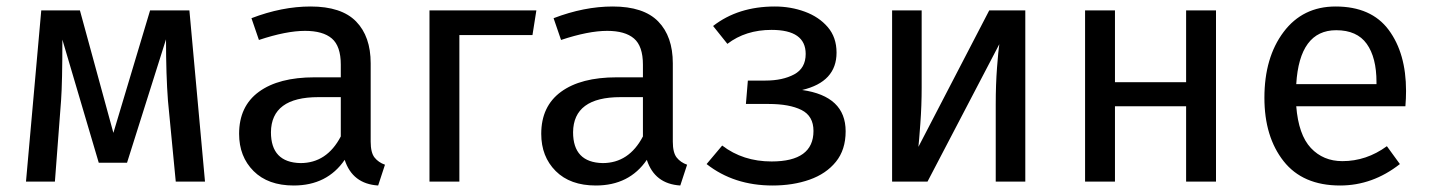

<svg xmlns="http://www.w3.org/2000/svg" viewBox="-20 -559 4399 591"><path d="M611 0H521L497 -249Q491 -328 491 -438L371 -58H284L172 -437Q172 -305 168 -250L149 0H60L107 -527H226L329 -150L442 -527H563Z M1144 12Q1065 7 1041 -67Q987 12 884 12Q805 12 760.5 -32.5Q716 -77 716 -147Q716 -232 777 -276.5Q838 -321 948 -321H1029V-360Q1029 -417 1001.5 -440.5Q974 -464 919 -464Q861 -464 777 -436L754 -503Q848 -539 936 -539Q1031 -539 1076 -493Q1121 -447 1121 -364V-123Q1121 -89 1133 -74Q1145 -59 1165 -52ZM905 -57Q986 -57 1029 -139V-260H960Q815 -260 814 -152Q814 -59 905 -57Z M1394 0H1302V-527H1631L1619 -451H1394Z M2074 12Q1995 7 1971 -67Q1917 12 1814 12Q1735 12 1690.5 -32.5Q1646 -77 1646 -147Q1646 -232 1707 -276.5Q1768 -321 1878 -321H1959V-360Q1959 -417 1931.5 -440.5Q1904 -464 1849 -464Q1791 -464 1707 -436L1684 -503Q1778 -539 1866 -539Q1961 -539 2006 -493Q2051 -447 2051 -364V-123Q2051 -89 2063 -74Q2075 -59 2095 -52ZM1835 -57Q1916 -57 1959 -139V-260H1890Q1745 -260 1744 -152Q1744 -59 1835 -57Z M2358 12Q2239 12 2155 -54L2203 -111Q2267 -62 2355 -62Q2484 -62 2484 -156Q2484 -202 2447 -220.5Q2410 -239 2346 -239H2276L2282 -311H2336Q2389 -311 2424.5 -330Q2460 -349 2460 -393Q2460 -467 2355 -467Q2275 -467 2219 -424L2175 -479Q2252 -539 2365 -539Q2414 -539 2457.5 -523Q2501 -507 2528 -475.5Q2555 -444 2555 -397Q2555 -307 2449 -282Q2583 -263 2583 -155Q2583 -98 2553 -61Q2523 -24 2472 -6Q2421 12 2358 12Z M3136 0H3045V-238Q3045 -299 3049 -351.5Q3053 -404 3056 -423L2835 0H2726V-527H2817V-289Q2817 -234 2813 -179.5Q2809 -125 2807 -107L3025 -527H3136Z M3723 0H3631V-232H3412V0H3320V-527H3412V-306H3631V-527H3723Z M4105 12Q3990 12 3931 -63Q3872 -138 3872 -258Q3872 -382 3931 -460.5Q3990 -539 4091 -539Q4201 -539 4254.5 -467Q4308 -395 4308 -279Q4308 -256 4306 -232H3970Q3977 -144 4015 -103.5Q4053 -63 4112 -63Q4186 -63 4249 -109L4289 -54Q4205 12 4105 12ZM4217 -300V-306Q4217 -382 4187 -424Q4157 -466 4093 -466Q3980 -466 3970 -300Z"/></svg>

Font: Trujillo
Style: Regular
Weight: 400
Designer: Fira Sans original fonts by bBox Type GmbH, Carrois Corporate GbR, & Edenspiekermann AG / Changes by Cristiano Sobral
Foundry: Fira Sans original fonts by bBox Type GmbH, Carrois Corporate GbR, & Edenspiekermann AG / Changes by Cristiano Sobral
Version: Version 4.301;October 17, 2021;FontCreator 14.0.0.2814 64-bi